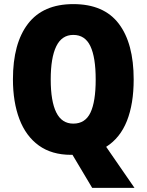

<svg xmlns="http://www.w3.org/2000/svg" viewBox="-20 -745 714 935"><path d="M631 -358Q631 -239 598 -156Q565 -73 497 -30L635 170H429L333 9H326Q232 9 169 -36.5Q106 -82 74.5 -165Q43 -248 43 -359Q43 -534 116.5 -629.5Q190 -725 337 -725Q486 -725 558.5 -629.5Q631 -534 631 -358ZM227 -358Q227 -252 254 -197.5Q281 -143 337 -143Q395 -143 420.5 -196.5Q446 -250 446 -358Q446 -466 420 -520.5Q394 -575 337 -575Q281 -575 254 -519.5Q227 -464 227 -358Z"/></svg>

Font: Noto Sans Lao Looped Condensed Black
Style: Regular
Weight: 900
Width: 3
Designer: Mark Frömberg, Ben Mitchell
Foundry: The Fontpad Ltd
Version: Version 1.002; ttfautohint (v1.8.4.7-5d5b)